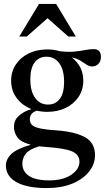

<svg xmlns="http://www.w3.org/2000/svg" viewBox="-20 -690 532 975"><path d="M219.5 -122Q192.5 -122 167 -128Q131.5 -116.5 131.5 -84Q131.5 -68.5 140.5 -57.5Q149.5 -46.5 178.2 -39.2Q207 -32 266.5 -28Q359.5 -21.5 411 6.5Q462.5 34.5 462.5 98Q462.5 142.5 433 180.5Q403.5 218.5 348.5 241.8Q293.5 265 217 265Q116.5 265 63.2 234.8Q10 204.5 10 150.5Q10 117.5 38.8 91Q67.5 64.5 136.5 45Q85 31.5 67.8 6.8Q50.5 -18 51 -47.5Q51 -78.5 74.5 -101Q98 -123.5 140 -136Q92.5 -154.5 64.5 -192.5Q36.5 -230.5 36.5 -280Q36.5 -327 60.8 -363Q85 -399 126.2 -419Q167.5 -439 220 -439Q253.5 -439 283.5 -430Q326 -425 357 -428Q388 -431 411.8 -435.8Q435.5 -440.5 456.5 -440.5Q492.5 -440.5 492.5 -400.5Q492.5 -378.5 479.5 -365.5Q466.5 -352.5 448.5 -352.5Q433.5 -352.5 420 -361.5Q406.5 -370.5 389 -381.5Q371.5 -392.5 344.5 -398.5Q403 -352.5 403 -281Q403 -234 379 -198Q355 -162 313.5 -142Q272 -122 219.5 -122ZM224 -159Q262 -159 283.8 -188.2Q305.5 -217.5 305.5 -273.5Q305.5 -335.5 281 -368.8Q256.5 -402 216 -402Q178 -402 156 -372.8Q134 -343.5 134 -287.5Q134 -225.5 158.8 -192.2Q183.5 -159 224 -159ZM93.5 141Q93.5 180.5 127 203.2Q160.5 226 231 226Q299.5 226 341.5 197.8Q383.5 169.5 383.5 131Q383.5 95 346 78.8Q308.5 62.5 210.5 56Q194 55 179 53Q129.5 67.5 111.5 90Q93.5 112.5 93.5 141ZM78 -504.5 178 -670H265L365 -504.5H327L221.5 -597.5L116 -504.5Z"/></svg>

Font: Newsreader Text Medium
Style: Regular
Weight: 500
Designer: Hugues Gentile
Foundry: Production Type
Version: Version 1.002